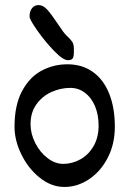

<svg xmlns="http://www.w3.org/2000/svg" viewBox="-20 -724 513 755"><path d="M37.1 -225.6Q37.1 -310.5 66.7 -365.7Q96.2 -420.9 143.3 -446Q190.4 -471.2 245.1 -471.2Q303.2 -471.2 345.2 -441.2Q387.2 -411.1 409.4 -355.7Q431.6 -300.3 431.6 -225.6Q431.6 -157.7 403.6 -103.5Q375.5 -49.3 329.8 -19Q284.2 11.2 233.4 11.2Q182.1 11.2 136.7 -24.9Q91.3 -61 64.2 -116.5Q37.1 -171.9 37.1 -225.6ZM256.8 -378.4Q218.3 -378.4 182.1 -362.1Q146 -345.7 123 -313.5Q100.1 -281.2 100.1 -235.8Q100.1 -197.8 118.7 -161.4Q137.2 -125 167 -102.3Q196.8 -79.6 228.5 -79.6Q264.6 -79.6 296.6 -97.7Q328.6 -115.7 348.1 -149.7Q367.7 -183.6 367.7 -230Q367.7 -273.4 353.3 -307.1Q338.9 -340.8 313.5 -359.6Q288.1 -378.4 256.8 -378.4ZM131.8 -704.1Q149.4 -704.1 165.8 -686Q182.1 -668 206.1 -631.8Q219.2 -612.3 227.1 -601.3Q234.9 -590.3 243.2 -582.5Q256.8 -570.3 263.7 -560.1Q270.5 -549.8 270.5 -533.2V-519Q270.5 -502 266.1 -494.6Q261.7 -487.3 247.1 -487.3Q228 -487.3 192.6 -523.9Q157.2 -560.5 126.7 -604Q96.2 -647.5 96.2 -658.7Q96.2 -680.2 106.2 -692.1Q116.2 -704.1 131.8 -704.1Z"/></svg>

Font: Dekko
Style: Regular
Weight: 400
Designer: Multiple
Foundry: Sorkin Type
Version: Version 2.001